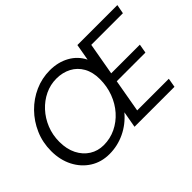

<svg xmlns="http://www.w3.org/2000/svg" viewBox="-118 -1034 1369 1369"><g transform="rotate(-45 566.0 -350.0)"><path d="M342 12Q260 12 197 -28Q134 -68 98 -138Q62 -208 62 -298Q62 -384 94.5 -459Q127 -534 183 -591Q239 -648 311 -680Q383 -712 463 -712Q545 -712 609.5 -676.5Q674 -641 707 -575L729 -700H1132L1119 -631H800L757 -387H1046L1034 -319H745L701 -69H1020L1008 0H605L627 -124Q571 -58 497 -23Q423 12 342 12ZM358 -62Q423 -62 480 -89.5Q537 -117 580 -165.5Q623 -214 647 -278Q671 -342 671 -415Q671 -485 643 -535Q615 -585 565.5 -611Q516 -637 454 -637Q393 -637 338.5 -611Q284 -585 241.5 -539Q199 -493 174.5 -432.5Q150 -372 150 -303Q150 -229 177.5 -175Q205 -121 252 -91.5Q299 -62 358 -62Z"/></g></svg>

Font: DeepMind Sans
Style: Italic
Weight: 400
Italic angle: -10°
Designer: Jonny Pinhorn / Modifications: Colophon Foundry
Foundry: Colophon Foundry
Version: Version 1.002; ttfautohint (v1.8.2)